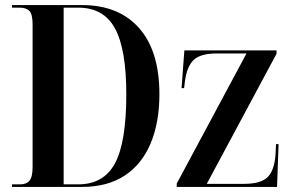

<svg xmlns="http://www.w3.org/2000/svg" viewBox="-20 -734 1147 754"><path d="M27 0V-10H59Q84 -10 96 -24.5Q108 -39 108 -79V-638Q108 -678 95.5 -691Q83 -704 56 -704H27V-714H303Q446 -714 526 -624Q606 -534 606 -363Q606 -254 572 -172Q538 -90 470.5 -45Q403 0 302 0ZM287 -10Q387 -10 431.5 -92.5Q476 -175 476 -364Q476 -541 431.5 -622.5Q387 -704 287 -704H230V-10ZM674 0V-13L948 -524H830Q768 -524 741 -499Q714 -474 706 -413L703 -388H693L704 -536H1066V-523L792 -12H938Q1003 -12 1030 -37.5Q1057 -63 1062 -126L1064 -168H1074L1068 0Z"/></svg>

Font: Noto Serif Display Condensed SemiBold
Style: Regular
Weight: 600
Width: 3
Designer: Monotype Design Team
Foundry: Monotype Imaging Inc.
Version: Version 2.009